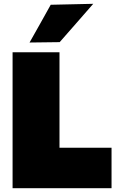

<svg xmlns="http://www.w3.org/2000/svg" viewBox="-20 -987 629 1007"><path d="M46 0V-713H292V-212H565V0ZM135 -764Q163 -813.5 190.8 -863Q218.5 -912.5 246 -962L469 -967Q423.5 -914.5 379 -864Q334.5 -813.5 293 -766Z"/></svg>

Font: Commissioner Black
Style: Regular
Weight: 900
Designer: Kostas Bartsokas
Foundry: Kostas Bartsokas
Version: Version 1.000; ttfautohint (v1.8.3)